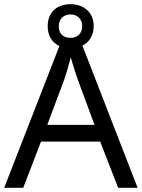

<svg xmlns="http://www.w3.org/2000/svg" viewBox="-20 -898 679 918"><path d="M545 0H638L374 -680C407 -696 428 -729 428 -774C428 -839 380 -878 317 -878C252 -878 208 -839 208 -773C208 -727 229 -694 264 -678L0 0H91L176 -221H459ZM317 -717C281 -717 261 -738 261 -773C261 -808 285 -829 317 -829C349 -829 373 -808 373 -773C373 -738 350 -717 317 -717ZM352 -517 432 -301H206L287 -517C295 -540 308 -583 318 -624C325 -599 346 -533 352 -517Z"/></svg>

Font: Noto Sans Cuneiform
Style: Regular
Weight: 400
Designer: Monotype Design Team
Foundry: Monotype Imaging Inc.
Version: Version 2.001